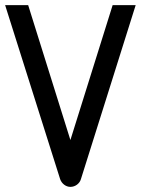

<svg xmlns="http://www.w3.org/2000/svg" viewBox="-35 -720 550 750"><path d="M75 -700H-15L200 -20C206 -3 222 10 240 10C259 10 276 -3 281 -20L495 -700H405L240 -173Z"/></svg>

Font: Radis Sans
Style: Regular
Weight: 400
Designer: Gaël Goy
Foundry: Gaël Goy
Version: 1.0